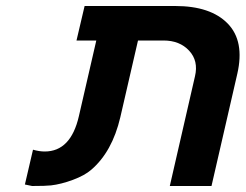

<svg xmlns="http://www.w3.org/2000/svg" viewBox="-20 -620 819 640"><path d="M564 -600Q682 -600 739 -541.5Q796 -483 771 -374L685 0H546L630 -366Q642 -417 610.5 -451Q579 -485 525 -485H440L381 -229Q354 -114 284 -54Q262 -35 223 -20.5Q184 -6 150 -2Q132 0 87 0L63 -5L90 -121Q111 -115 129 -115Q216 -115 243 -233L301 -485H235L262 -600Z"/></svg>

Font: Miedinger
Style: Bold-Italic
Weight: 700
Italic angle: -13°
Version: Version 001.000